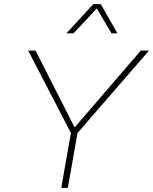

<svg xmlns="http://www.w3.org/2000/svg" viewBox="-20 -914 745 934"><path d="M278 0 325 -267 117 -668H153L343 -294L665 -668H705L357 -267L310 0ZM303 -752 434 -894H470L551 -752H522L451 -873L338 -752Z"/></svg>

Font: Gantari Thin
Style: Italic
Weight: 100
Italic angle: -10°
Designer: Anugrah Pasau
Foundry: Lafontype
Version: Version 1.000; ttfautohint (v1.8.4.7-5d5b)